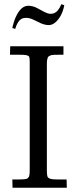

<svg xmlns="http://www.w3.org/2000/svg" viewBox="-20 -885 362 905"><path d="M38.1 -752.9Q38.6 -755.1 39.3 -758.9Q40 -762.7 43.2 -773.6Q46.4 -784.4 50 -794.4Q53.7 -804.4 60.2 -816.5Q66.7 -828.6 74 -837.2Q91.3 -857.9 113.2 -857.9Q135 -857.9 157 -845.9L187 -829.8Q206.5 -819.8 218.4 -819.8Q230.2 -819.8 238.5 -824.5Q246.8 -829.1 252.2 -835.7Q263.4 -849.9 269 -865L283 -860.8Q274.4 -813.2 246.3 -784.4Q229.2 -766.8 210.3 -766.8Q191.4 -766.8 171.1 -775.9L140.1 -791Q120.1 -800.8 104.2 -800.8Q88.4 -800.8 80.1 -795.4Q71.8 -790 66.9 -782.5Q55.9 -765.4 52 -748.8ZM27.1 -627 28.1 -667H279.1V-627H262Q227.3 -627 221.6 -625.1Q215.8 -623.3 211.7 -620.8Q207.5 -618.4 206.2 -615.4Q204.8 -612.3 203.1 -607.2Q200.9 -599.6 200.9 -581.1V-85Q200.9 -52.7 206.4 -48.2Q211.9 -43.7 218.8 -41.7Q228 -39.1 254.9 -39.1H293.9L294.9 0H39.1L38.1 -39.1H64Q103 -39.1 109 -43.6Q115 -48.1 117.2 -54Q120.1 -61.8 120.1 -83V-591.1Q120.1 -617.2 115.4 -620.4Q110.6 -623.5 104 -625Q96.2 -627 69.1 -627Z"/></svg>

Font: Linden Hill
Style: Regular
Weight: 400
Version: Version 1.202